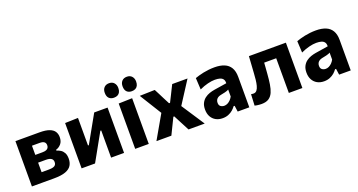

<svg xmlns="http://www.w3.org/2000/svg" viewBox="-44 -1352 3701 1986"><g transform="rotate(-20 1807.0 -359.5)"><path d="M57.7 0Q57.7 -53.7 57.7 -104.1Q57.7 -154.5 57.7 -216.8V-266.8Q57.7 -316.3 57.7 -355.3Q57.7 -394.3 57.7 -428.8Q57.7 -463.3 57.7 -498.9Q111.1 -498.9 182.9 -498.9Q254.6 -498.9 323.7 -498.9Q391.1 -498.9 430.3 -484Q469.4 -469.2 486.1 -443Q502.8 -416.7 502.8 -382Q502.8 -335.5 479.1 -307.9Q455.5 -280.4 422.5 -271V-261.8Q445.9 -255.4 466.7 -242Q487.5 -228.6 500.8 -204.4Q514.1 -180.2 514.1 -140.5Q514.1 -98.3 495 -66.7Q475.8 -35 429.2 -17.5Q382.6 0 299.4 0Q225.5 0 164.5 0Q103.6 0 57.7 0ZM202.2 -104.4H282Q311.8 -104.4 330.1 -109.8Q348.4 -115.2 356.8 -126.9Q365.2 -138.6 365.2 -156.9Q365.2 -183.3 346.3 -196.4Q327.4 -209.5 287.7 -209.5H160.6V-294.7H279.4Q305.5 -294.7 321.5 -300.7Q337.5 -306.7 344.9 -318.3Q352.4 -329.9 352.4 -346.6Q352.4 -371.8 336.1 -383.9Q319.7 -395.9 287.4 -395.9H202.2Q202.2 -363.2 202.2 -332.8Q202.2 -302.4 202.2 -266.8V-216.8Q202.2 -185.9 202.2 -159.4Q202.2 -132.8 202.2 -104.4Z M604.7 0Q604.7 -53.7 604.7 -103.8Q604.7 -153.8 604.7 -216.1V-266.1Q604.7 -315.6 604.7 -354.7Q604.7 -393.9 604.7 -428.6Q604.7 -463.3 604.7 -498.9L747.9 -503.1Q747.9 -470.2 747.9 -437.9Q747.9 -405.6 747.9 -369.1Q747.9 -332.6 747.9 -286.7V-200H757.1L830.2 -330.2Q854.2 -372.8 877.9 -415.2Q901.6 -457.7 924.9 -498.9H1072.1Q1072.1 -463.3 1072.1 -428.6Q1072.1 -393.9 1072.1 -354.7Q1072.1 -315.6 1072.1 -266.1V-216.1Q1072.1 -153.8 1072.1 -103.8Q1072.1 -53.7 1072.1 0H929.4Q929.4 -52.4 929.4 -101.4Q929.4 -150.4 929.4 -210.9V-299.1H919.8L848 -170.7Q824.1 -127.7 800.2 -84.8Q776.3 -42 752.6 0Z M1194.6 0Q1194.6 -53.7 1194.6 -103.8Q1194.6 -154 1194.6 -216V-266Q1194.6 -315.5 1194.6 -354.8Q1194.6 -394 1194.6 -428.7Q1194.6 -463.3 1194.6 -499L1343.9 -503.3Q1343.9 -467.3 1343.9 -431.9Q1343.9 -396.6 1343.9 -356.6Q1343.9 -316.7 1343.9 -266V-216Q1343.9 -154 1343.9 -103.8Q1343.9 -53.7 1343.9 0ZM1366.9 -572.1Q1332.3 -572.1 1312.5 -592.1Q1292.8 -612 1292.8 -652.2Q1292.8 -688.2 1312.8 -709.5Q1332.8 -730.9 1367.9 -730.9Q1402.8 -730.9 1422.4 -708.6Q1442 -686.3 1442 -652.2Q1442 -625.4 1433 -607.7Q1424 -590 1407.3 -581Q1390.6 -572.1 1366.9 -572.1ZM1170.9 -572.1Q1136.3 -572.1 1116.5 -592.1Q1096.7 -612 1096.7 -652.2Q1096.7 -688.2 1116.8 -709.5Q1136.8 -730.9 1171.9 -730.9Q1206.8 -730.9 1226.4 -708.6Q1246 -686.3 1246 -652.2Q1246 -625.4 1237 -607.7Q1228 -590 1211.3 -581Q1194.6 -572.1 1170.9 -572.1Z M1428.4 0Q1448.2 -34.9 1463 -60.5Q1477.9 -86.2 1491 -109.2Q1504.2 -132.3 1519.2 -158.3L1585.7 -274.1L1586.1 -241.4L1519.5 -348.9Q1503.9 -374.1 1490.1 -396.3Q1476.2 -418.6 1461.1 -443.1Q1446 -467.7 1426.5 -499L1592.9 -503.5Q1608.8 -473.6 1621.6 -448Q1634.5 -422.3 1648.8 -393.9L1685 -323.8H1695.9L1731 -393.4Q1744.8 -421.6 1756.9 -445.8Q1769 -469.9 1783.5 -499H1952.1Q1930.9 -466 1915.8 -442.5Q1900.7 -419 1887.1 -398Q1873.6 -376.9 1856.9 -351.2L1787.3 -242.9L1779.4 -274.9L1857.1 -156.5Q1881.3 -119.7 1904.1 -85Q1926.9 -50.3 1959.7 0H1781.6Q1767.1 -27.6 1755.3 -50.4Q1743.4 -73.2 1728.9 -100.8L1689.2 -177.3H1679.2L1643.7 -104.5Q1629.8 -75.8 1618.4 -52.7Q1607 -29.5 1592.7 0Z M2155.1 11.9Q2112.2 11.9 2080 -6Q2047.9 -24 2030 -56.8Q2012.2 -89.7 2012.2 -134.4Q2012.2 -176.8 2027 -205.5Q2041.9 -234.3 2065.7 -252.3Q2089.5 -270.3 2117.8 -280Q2146 -289.6 2172.9 -293.8L2312 -315.7Q2313.2 -344.5 2301.2 -360.7Q2289.2 -377 2266.3 -383.5Q2243.4 -390 2212.2 -390Q2195.2 -390 2175.2 -387.4Q2155.2 -384.7 2133.3 -379.1Q2111.4 -373.5 2088.3 -365.4Q2065.2 -357.3 2041.4 -345.9L2034.5 -473.4Q2053.1 -480.1 2077 -487Q2100.8 -494 2129 -499.8Q2157.1 -505.6 2188.3 -509Q2219.5 -512.4 2252.7 -512.4Q2315 -512.4 2359.4 -494.3Q2403.7 -476.2 2427.2 -437Q2450.7 -397.8 2450.7 -335.1Q2450.7 -310.5 2450.7 -275Q2450.7 -239.5 2450.7 -211.3V-164.1Q2450.7 -126 2450.7 -85.8Q2450.7 -45.7 2450.7 0H2322.8L2313.4 -66.7H2302.1Q2288.6 -47.3 2268 -29.2Q2247.3 -11.2 2219.1 0.3Q2190.8 11.9 2155.1 11.9ZM2214.3 -103.4Q2232.2 -103.4 2249.5 -111.8Q2266.9 -120.2 2282 -135.3Q2297.1 -150.5 2308.1 -171.3V-247.9Q2302 -243.4 2292.8 -239.7Q2283.6 -235.9 2265.8 -231.6Q2247.9 -227.4 2216.3 -221.1Q2198.3 -217.4 2185.3 -209Q2172.3 -200.6 2165 -187.2Q2157.8 -173.9 2157.8 -155.9Q2157.8 -127.4 2175 -115.4Q2192.3 -103.4 2214.3 -103.4Z M2583.9 11.3Q2571.9 11.3 2557.8 10.2Q2543.7 9.1 2530.6 7Q2517.5 4.8 2507.9 2.1L2514.1 -121.6Q2521.9 -120.2 2529.3 -119.5Q2536.7 -118.8 2541.1 -118.8Q2563.7 -118.8 2577.5 -135.9Q2591.3 -153 2598.9 -181.8Q2606.5 -210.5 2610.3 -245.5Q2614 -280.6 2616.1 -316.5Q2619 -363.5 2622.2 -410Q2625.3 -456.4 2627.9 -499H3034.9Q3034.9 -463.3 3034.9 -428.7Q3034.9 -394 3034.9 -354.8Q3034.9 -315.5 3034.9 -266V-216Q3034.9 -154 3034.9 -103.8Q3034.9 -53.7 3034.9 0H2885.7Q2885.7 -53.7 2885.7 -103.8Q2885.7 -154 2885.7 -216V-266Q2885.7 -311.2 2885.7 -346.1Q2885.7 -380.9 2885.7 -411.7Q2885.7 -442.5 2885.7 -475.3L2974.2 -381.8H2689.5L2760 -475.3Q2757.5 -442.6 2754.9 -405.3Q2752.4 -368.1 2749.7 -331.2Q2747 -294.3 2744.3 -261.2Q2739.8 -200.6 2732.1 -150.6Q2724.4 -100.6 2708.5 -64.4Q2692.5 -28.1 2662.7 -8.4Q2633 11.3 2583.9 11.3Z M3271.6 11.9Q3228.7 11.9 3196.5 -6Q3164.4 -24 3146.5 -56.8Q3128.7 -89.7 3128.7 -134.4Q3128.7 -176.8 3143.5 -205.5Q3158.4 -234.3 3182.2 -252.3Q3206 -270.3 3234.3 -280Q3262.5 -289.6 3289.4 -293.8L3428.5 -315.7Q3429.7 -344.5 3417.7 -360.7Q3405.7 -377 3382.8 -383.5Q3359.9 -390 3328.7 -390Q3311.7 -390 3291.7 -387.4Q3271.7 -384.7 3249.8 -379.1Q3227.9 -373.5 3204.8 -365.4Q3181.7 -357.3 3157.9 -345.9L3151 -473.4Q3169.6 -480.1 3193.5 -487Q3217.3 -494 3245.5 -499.8Q3273.6 -505.6 3304.8 -509Q3336 -512.4 3369.2 -512.4Q3431.5 -512.4 3475.9 -494.3Q3520.2 -476.2 3543.7 -437Q3567.2 -397.8 3567.2 -335.1Q3567.2 -310.5 3567.2 -275Q3567.2 -239.5 3567.2 -211.3V-164.1Q3567.2 -126 3567.2 -85.8Q3567.2 -45.7 3567.2 0H3439.3L3429.9 -66.7H3418.6Q3405.1 -47.3 3384.5 -29.2Q3363.8 -11.2 3335.6 0.3Q3307.3 11.9 3271.6 11.9ZM3330.8 -103.4Q3348.7 -103.4 3366 -111.8Q3383.4 -120.2 3398.5 -135.3Q3413.6 -150.5 3424.6 -171.3V-247.9Q3418.5 -243.4 3409.3 -239.7Q3400.1 -235.9 3382.3 -231.6Q3364.4 -227.4 3332.8 -221.1Q3314.8 -217.4 3301.8 -209Q3288.8 -200.6 3281.5 -187.2Q3274.3 -173.9 3274.3 -155.9Q3274.3 -127.4 3291.5 -115.4Q3308.8 -103.4 3330.8 -103.4Z"/></g></svg>

Font: Commissioner Thin
Style: Regular
Weight: 100
Designer: Kostas Bartsokas
Foundry: Kostas Bartsokas
Version: Version 1.001;gftools[0.9.23]